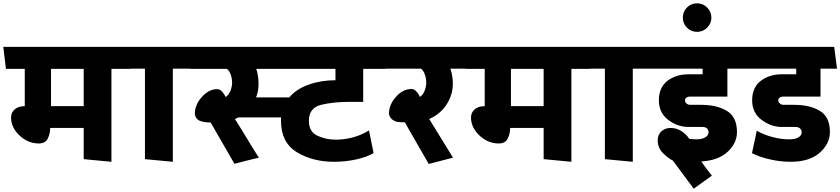

<svg xmlns="http://www.w3.org/2000/svg" viewBox="-31 -964 5090 1163"><path d="M476 0V-189H273Q273 -155 258.5 -125Q244 -95 204 -95Q138 -95 87 -143.5Q36 -192 36 -252Q36 -282 58 -301.5Q80 -321 119 -321V-547H5Q1 -581 -3 -613.5Q-7 -646 -11 -680H739L756 -547H644V16ZM476 -547H278V-321H476Z M847 0V-548H750L734 -680H1111L1128 -548H1016V16Z M1535 -457Q1535 -435 1531.5 -414Q1528 -393 1520 -374H1721Q1764 -425 1839 -451.5Q1914 -478 2001 -478V-547H1521Q1529 -525 1532 -500.5Q1535 -476 1535 -457ZM2002 -118Q2054 -118 2105.5 -131.5Q2157 -145 2204 -174Q2211 -140 2218 -105.5Q2225 -71 2232 -37Q2193 -13 2127.5 1.5Q2062 16 1993 16Q1862 16 1766.5 -42.5Q1671 -101 1671 -233V-253H1413Q1408 -251 1403 -248Q1398 -245 1392 -243Q1429 -185 1464.5 -126Q1500 -67 1537 -9Q1500 0 1463 9Q1426 18 1389 28L1245 -222Q1208 -222 1181.5 -231.5Q1155 -241 1149 -273Q1149 -329 1191.5 -376.5Q1234 -424 1285 -424Q1301 -424 1314.5 -409Q1328 -394 1336 -376Q1355 -389 1365 -414.5Q1375 -440 1375 -462Q1375 -487 1367 -511Q1359 -535 1343 -547H1122Q1118 -581 1114 -613.5Q1110 -646 1106 -680H2287L2304 -547H2169V-347H2087Q1988 -347 1914 -329Q1840 -311 1840 -232Q1840 -166 1891.5 -142Q1943 -118 2002 -118Z M2797 -548H2697Q2705 -526 2708.5 -501Q2712 -476 2712 -457Q2712 -391 2675 -332.5Q2638 -274 2569 -243L2713 -9L2566 29L2421 -223Q2417 -223 2408 -223.5Q2399 -224 2395 -224Q2368 -224 2349 -237Q2330 -250 2325 -274Q2325 -330 2367.5 -377.5Q2410 -425 2461 -425Q2477 -425 2491 -410Q2505 -395 2513 -377Q2532 -390 2541.5 -415.5Q2551 -441 2551 -462Q2551 -487 2543 -511Q2535 -535 2520 -548H2298L2282 -680H2780Z M3262 0V-189H3059Q3059 -155 3044.5 -125Q3030 -95 2990 -95Q2924 -95 2873 -143.5Q2822 -192 2822 -252Q2822 -282 2844 -301.5Q2866 -321 2905 -321V-547H2791Q2787 -581 2783 -613.5Q2779 -646 2775 -680H3525L3542 -547H3430V16ZM3262 -547H3064V-321H3262Z M3633 0V-548H3536L3520 -680H3897L3914 -548H3802V16Z M4187 -120Q4221 -120 4241 -132Q4261 -144 4261 -162Q4261 -176 4252 -185.5Q4243 -195 4224 -195H4140Q4073 -195 4016.5 -238Q3960 -281 3960 -356Q3960 -434 4011.5 -474Q4063 -514 4139 -514H4225V-548H3906L3892 -680H4466L4481 -548H4375V-379H4150Q4135 -379 4126.5 -372.5Q4118 -366 4118 -356Q4118 -346 4127 -337.5Q4136 -329 4151 -329H4217Q4310 -329 4371.5 -292.5Q4433 -256 4433 -164Q4433 -97 4376.5 -44.5Q4320 8 4217 14Q4230 34 4254 65Q4278 96 4281 100L4171 179L4045 9Q4014 -7 3983.5 -38Q3953 -69 3953 -114Q3953 -148 3975.5 -168.5Q3998 -189 4031 -189Q4067 -189 4097 -169.5Q4127 -150 4144 -123Q4154 -122 4165.5 -121Q4177 -120 4187 -120Z M4105 -857Q4105 -893 4130 -918.5Q4155 -944 4191 -944Q4227 -944 4252.5 -918.5Q4278 -893 4278 -857Q4278 -822 4252.5 -796.5Q4227 -771 4191 -771Q4155 -771 4130 -796.5Q4105 -822 4105 -857Z M4749 -120Q4786 -120 4805.5 -132Q4825 -144 4825 -162Q4825 -176 4815.5 -185.5Q4806 -195 4787 -195H4706Q4639 -195 4582 -238Q4525 -281 4525 -356Q4525 -434 4577 -474Q4629 -514 4704 -514H4792V-548H4475L4459 -680H5022L5039 -548H4939V-379H4715Q4700 -379 4691.5 -372.5Q4683 -366 4683 -356Q4683 -346 4692.5 -337.5Q4702 -329 4716 -329H4781Q4874 -329 4935 -292.5Q4996 -256 4996 -164Q4996 -94 4934.5 -39Q4873 16 4757 16Q4698 16 4635 2Q4572 -12 4524 -36L4553 -172Q4597 -147 4649.5 -133.5Q4702 -120 4749 -120Z"/></svg>

Font: Palanquin Dark SemiBold
Style: Regular
Weight: 600
Designer: Pria Ravichandran
Version: Version 1.001